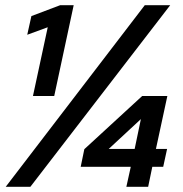

<svg xmlns="http://www.w3.org/2000/svg" viewBox="-20 -720 705 740"><path d="M467 0 484 -77H291L305 -145L528 -350H625L581 -146H624L609 -77H567L551 0ZM399 -146H499L523 -261ZM107 -350 164 -615 85 -586 101 -658 212 -700H264L189 -350ZM2 0 538 -700H636L97 0Z"/></svg>

Font: Red Hat Display ExtraBold
Style: Italic
Weight: 800
Italic angle: -12°
Designer: Pentagram, MCKL
Foundry: Pentagram, MCKL
Version: Version 1.023